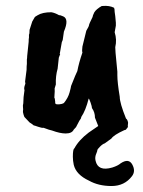

<svg xmlns="http://www.w3.org/2000/svg" viewBox="-20 -435 479 643"><path d="M366 -277 367 -258Q367 -255 373 -195V-183Q373 -159 381 -111Q381 -90 402 -38Q407 -35 409 -24L408 -14Q410 -9 403 -3Q403 0 396 1Q361 17 353 29L331 45Q324 47 315 56Q306 65 306 68Q306 71 303 78Q297 91 300 103Q308 140 356 126Q375 120 384 112Q411 94 423 116Q435 138 422 155Q397 188 353.5 188Q310 188 278 170Q235 150 227 117Q224 103 224 90Q224 64 229 62Q244 34 277 9L309 -13L298 -41Q298 -59 288 -73Q288 -78 283.5 -91Q279 -104 277 -105Q267 -65 252 -43Q252 -38 246 -31L236 -12Q236 -10 227 -1Q221 12 200 12Q181 12 154 2Q147 1 126 -7Q120 -6 107.5 -10.5Q95 -15 93 -15Q90 -18 79 -25L62 -43Q61 -44 58.5 -52.5Q56 -61 57 -64.5Q58 -68 57 -75Q56 -82 58 -89Q58 -109 62 -133Q61 -136 61 -140Q61 -144 65 -155Q64 -160 64 -162L69 -201Q69 -215 70 -221V-236Q71 -240 71 -247L76 -295Q76 -306 77 -309V-319Q79 -321 79 -335L88 -363L95 -375Q96 -379 106 -384Q122 -394 152 -394Q164 -392 178 -384Q181 -385 192 -380Q212 -371 194 -329Q190 -302 190 -301Q186 -293 186 -288Q180 -256 180 -254Q184 -258 177 -242L173 -205Q166 -181 167 -152L163 -139Q164 -134 162 -108Q164 -105 164 -101L165 -93Q164 -90 166 -87.5Q168 -85 177.5 -85.5Q187 -86 194 -90Q208 -107 213 -125.5Q218 -144 218 -147Q235 -190 239 -197Q244 -224 256 -259Q254 -264 256 -279L269 -332Q278 -347 278 -350.5Q278 -354 290 -378Q290 -382 296 -394Q303 -405 321 -415H324Q346 -417 362 -409Q364 -405 364 -395Q366 -385 368 -359V-349L364 -327Q372 -302 366 -277Z"/></svg>

Font: Caveat Brush
Style: Regular
Weight: 400
Designer: Pablo Impallari
Foundry: Creative Lab NY
Version: Version 1.096; ttfautohint (v1.3)